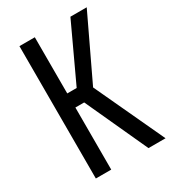

<svg xmlns="http://www.w3.org/2000/svg" viewBox="-176 -806 800 897"><g transform="rotate(-30 224.5 -357.0)"><path d="M357 0 192 -360 191 -377 348 -714H436L268 -361V-389L449 0ZM73 0V-714H156V0ZM142 -335V-411H261V-335Z"/></g></svg>

Font: Noto Sans ExtraCondensed
Style: Regular
Weight: 400
Width: 2
Designer: Monotype Design Team
Foundry: Monotype Imaging Inc.
Version: Version 2.013